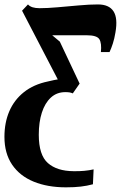

<svg xmlns="http://www.w3.org/2000/svg" viewBox="-54 -580 532 844"><path d="M236 243.5Q155 243.5 94 218.5Q33 193.5 -0.8 143.8Q-34.5 94 -34.5 21.5Q-34.5 -41 -13 -91Q8.5 -141 51.2 -175Q94 -209 157 -222Q173 -226 182.5 -227.8Q192 -229.5 200 -231L43 -533L69 -560.5Q76.5 -552 89.2 -548Q102 -544 120 -544Q153.5 -544 199 -548Q244.5 -552 291.8 -556.2Q339 -560.5 376.5 -560.5Q425.5 -560.5 445 -530.2Q464.5 -500 453.5 -437.5Q449 -410 442 -388.5Q435 -367 427.5 -351H389.5Q393.5 -390 382.8 -407.5Q372 -425 327 -425Q302 -425 276.5 -425Q251 -425 225.8 -425Q200.5 -425 175.5 -425L209 -397L296 -212.5L266 -169.5Q259 -172.5 251.8 -173.8Q244.5 -175 233 -175Q195.5 -175 169.5 -151Q143.5 -127 130 -85Q116.5 -43 116.5 12.5Q116.5 101.5 156.5 136.8Q196.5 172 269 172.5Q293.5 173 315.8 171Q338 169 357.5 164.5L354.5 230Q328.5 237 301 240.2Q273.5 243.5 236 243.5Z"/></svg>

Font: Merriweather 36pt Black
Style: Italic
Weight: 900
Italic angle: -7.8°
Version: Version 2.101